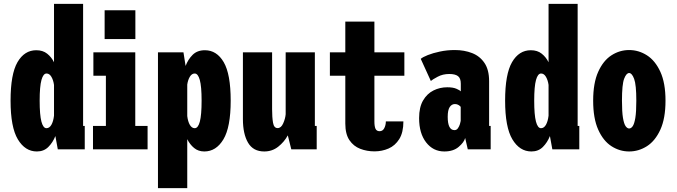

<svg xmlns="http://www.w3.org/2000/svg" viewBox="-20 -770 3490 990"><path d="M170 11Q109.5 11 72 -51.5Q34.5 -114 34.5 -251Q34.5 -388 70.2 -449.5Q106 -511 167 -511Q201 -511 223.2 -493.2Q245.5 -475.5 258.5 -449V-750H408.5V-120.5H417V0H278L265.5 -68.5Q252.5 -35.5 229.2 -12.2Q206 11 170 11ZM184.5 -251Q184.5 -177.5 193.5 -143.2Q202.5 -109 219.5 -109Q235 -109 245 -126.5Q255 -144 258.5 -173.5V-332Q255 -357 245 -374Q235 -391 220 -391Q203 -391 193.8 -357.8Q184.5 -324.5 184.5 -251Z M519.5 -717H678V-568.5H519.5ZM459.5 0V-120.5H526V-379.5H461.5V-500H677.5V-120.5H741V0Z M794.5 200V-500H926L937 -430Q949.5 -463.5 973.2 -487.2Q997 -511 1036.5 -511Q1097.5 -511 1133.5 -449.5Q1169.5 -388 1169.5 -251Q1169.5 -114 1132 -51.5Q1094.5 11 1033.5 11Q1002.5 11 980.8 -7Q959 -25 945.5 -52.5V200ZM984 -391Q969 -391 959 -374.5Q949 -358 945.5 -334V-171.5Q949 -143 959 -126Q969 -109 984 -109Q1001.5 -109 1010.5 -143.2Q1019.5 -177.5 1019.5 -251Q1019.5 -324.5 1010.2 -357.8Q1001 -391 984 -391Z M1342.5 11Q1285.5 11 1259 -34.2Q1232.5 -79.5 1232.5 -156V-500H1383V-207Q1383 -165 1387.8 -137.2Q1392.5 -109.5 1411.5 -109.5Q1429.5 -109.5 1440.2 -133.8Q1451 -158 1453 -181V-500H1603.5V-120.5H1613V0H1482L1464 -72Q1445.5 -38 1414.5 -13.5Q1383.5 11 1342.5 11Z M1760.5 -133V-379.5H1681V-500H1760.5V-658.5H1910.5V-500H2065V-379.5H1910.5V-144Q1910.5 -118.5 1916.2 -106Q1922 -93.5 1937.5 -93.5Q1953.5 -93.5 1961.5 -109.2Q1969.5 -125 1969.5 -144H2060Q2060 -87 2038.8 -53Q2017.5 -19 1983.5 -4.2Q1949.5 10.5 1911 10.5Q1871.5 10.5 1837.2 -2.8Q1803 -16 1781.8 -47.2Q1760.5 -78.5 1760.5 -133Z M2271 11Q2213.5 11 2177.2 -35.8Q2141 -82.5 2141 -161Q2141 -217 2161.5 -252Q2182 -287 2215 -303.5Q2248 -320 2286 -320Q2316.5 -320 2334.2 -312Q2352 -304 2356 -299V-338Q2356 -366.5 2341.5 -377.5Q2327 -388.5 2296.5 -388.5Q2263 -388.5 2236.5 -374.2Q2210 -360 2201.5 -352.5L2149.5 -466.5Q2159.5 -475.5 2185.8 -486Q2212 -496.5 2248.5 -504.2Q2285 -512 2325 -512Q2374.5 -512 2414.5 -496.2Q2454.5 -480.5 2478.2 -445.2Q2502 -410 2502 -351.5V-120.5H2510V0H2392L2378.5 -58.5Q2373 -36.5 2345.2 -12.8Q2317.5 11 2271 11ZM2323.5 -99Q2334.5 -99 2341.2 -108.8Q2348 -118.5 2351.5 -130Q2355 -141.5 2355.5 -146.5V-219Q2353 -223 2345 -228.2Q2337 -233.5 2326 -233.5Q2309 -233.5 2298.8 -218Q2288.5 -202.5 2288.5 -167.5Q2288.5 -99 2323.5 -99Z M2720 11Q2659.5 11 2622 -51.5Q2584.5 -114 2584.5 -251Q2584.5 -388 2620.2 -449.5Q2656 -511 2717 -511Q2751 -511 2773.2 -493.2Q2795.5 -475.5 2808.5 -449V-750H2958.5V-120.5H2967V0H2828L2815.5 -68.5Q2802.5 -35.5 2779.2 -12.2Q2756 11 2720 11ZM2734.5 -251Q2734.5 -177.5 2743.5 -143.2Q2752.5 -109 2769.5 -109Q2785 -109 2795 -126.5Q2805 -144 2808.5 -173.5V-332Q2805 -357 2795 -374Q2785 -391 2770 -391Q2753 -391 2743.8 -357.8Q2734.5 -324.5 2734.5 -251Z M3224 11Q3175 11 3132.8 -16.2Q3090.5 -43.5 3064.5 -101.5Q3038.5 -159.5 3038.5 -251Q3038.5 -342 3064.5 -399.8Q3090.5 -457.5 3132.8 -484.8Q3175 -512 3224 -512Q3273 -512 3315.8 -484.8Q3358.5 -457.5 3385 -399.8Q3411.5 -342 3411.5 -251Q3411.5 -159.5 3385 -101.5Q3358.5 -43.5 3315.8 -16.2Q3273 11 3224 11ZM3224 -107.5Q3234 -107.5 3242.2 -119Q3250.5 -130.5 3255.8 -161.5Q3261 -192.5 3261 -251Q3261 -333 3249.8 -363.2Q3238.5 -393.5 3224 -393.5Q3209.5 -393.5 3198.2 -364Q3187 -334.5 3187 -251Q3187 -193 3192.2 -162Q3197.5 -131 3206 -119.2Q3214.5 -107.5 3224 -107.5Z"/></svg>

Font: Trispace Condensed
Style: Bold
Weight: 700
Width: 3
Designer: Tyler Finck
Foundry: Etcetera Type Company
Version: Version 1.210; ttfautohint (v1.8.3)